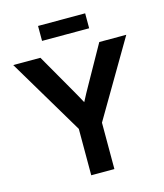

<svg xmlns="http://www.w3.org/2000/svg" viewBox="-130 -1005 944 1103"><g transform="rotate(-15 341.5 -454.0)"><path d="M274.4 0H412.1V-275.9L677.7 -727.5H517.1L393.1 -506.3C376 -476.6 359.9 -446.3 344.2 -416C327.6 -446.3 311.5 -476.6 293.9 -506.3L167 -727.5H5.4L274.4 -275.9ZM481.4 -907.7H201.2V-818.8H481.4Z"/></g></svg>

Font: Raveo Display Display SemiBold
Style: Regular
Weight: 600
Designer: Jakub Foglar, Rasmus Andersson (Inter)
Foundry: Jakubfoglar.com
Version: Version 1.100;Glyphs 3.2.3 (3260)